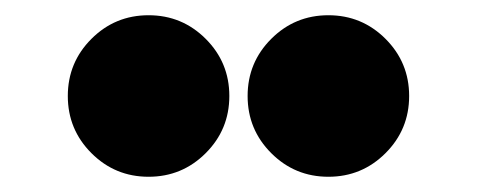

<svg xmlns="http://www.w3.org/2000/svg" viewBox="-20 -825 626 252"><path d="M100 -774Q131 -805 175 -805Q219 -805 250 -774Q281 -743 281 -699Q281 -655 250 -624Q219 -593 175 -593Q131 -593 100 -624Q69 -655 69 -699Q69 -743 100 -774ZM336 -774Q367 -805 411 -805Q455 -805 486 -774Q517 -743 517 -699Q517 -655 486 -624Q455 -593 411 -593Q367 -593 336 -624Q305 -655 305 -699Q305 -743 336 -774Z"/></svg>

Font: Spartan MB
Style: Regular
Weight: 900
Designer: Matt Bailey
Foundry: Matt Bailey
Version: Version 001.001